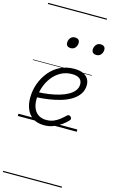

<svg xmlns="http://www.w3.org/2000/svg" viewBox="-210 -1083 993 1656"><g transform="rotate(15 286.5 -255.0)"><path d="M239 19Q178 19 139 -7Q100 -33 81 -77.5Q62 -122 62 -178Q62 -245 84 -306Q106 -367 146 -415.5Q186 -464 241.5 -491.5Q297 -519 366 -519Q414 -519 445 -505Q476 -491 491 -466.5Q506 -442 506 -411Q506 -366 483 -331.5Q460 -297 420 -272Q380 -247 328 -231.5Q276 -216 218 -207.5Q160 -199 100 -197L112 -243Q162 -245 210.5 -252Q259 -259 302 -271.5Q345 -284 378 -302.5Q411 -321 430 -346Q449 -371 449 -402Q449 -436 426 -453Q403 -470 359 -470Q304 -470 259.5 -445.5Q215 -421 183.5 -379.5Q152 -338 135 -286.5Q118 -235 118 -180Q118 -129 134.5 -95.5Q151 -62 179.5 -46Q208 -30 244 -30Q282 -30 312 -43Q342 -56 366 -75.5Q390 -95 408 -113Q417 -121 425 -120Q433 -119 440 -113Q447 -106 449 -97.5Q451 -89 443 -80Q420 -55 388.5 -32.5Q357 -10 319.5 4.5Q282 19 239 19ZM287 -683Q270 -683 258.5 -692.5Q247 -702 247 -721Q247 -745 261.5 -763.5Q276 -782 303 -782Q321 -782 332.5 -772.5Q344 -763 344 -744Q344 -721 329.5 -702Q315 -683 287 -683ZM517 -683Q499 -683 487.5 -692.5Q476 -702 476 -721Q476 -745 490.5 -763.5Q505 -782 532 -782Q550 -782 561.5 -772.5Q573 -763 573 -744Q573 -721 558.5 -702Q544 -683 517 -683ZM0 490H526V500H0ZM0 -20H526V0H0ZM0 -505H526V-500H0ZM0 -1010H526V-1000H0Z"/></g></svg>

Font: Playwrite TZ Guides
Style: Regular
Weight: 400
Designer: Veronika Burian, José Scaglione
Foundry: TypeTogether
Version: Version 1.003